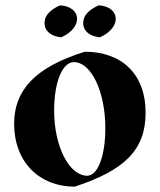

<svg xmlns="http://www.w3.org/2000/svg" viewBox="-20 -687 601 720"><path d="M309 -28C241 -26 183 -135 183 -273C183 -377 213 -454 257 -454C322 -454 375 -344 375 -206C375 -107 349 -31 309 -28ZM526 -264C526 -412 434 -493 298 -493C111 -435 33 -348 33 -223C33 -79 128 13 260 13C446 -48 526 -124 526 -264ZM209 -547C249 -564 269 -592 269 -616C269 -646 242 -665 205 -667C167 -650 147 -628 147 -601C147 -569 173 -551 209 -547ZM354 -547C394 -564 414 -592 414 -616C414 -646 387 -665 350 -667C312 -650 292 -628 292 -601C292 -569 318 -551 354 -547Z"/></svg>

Font: Mazius Display
Style: Bold
Weight: 700
Designer: Alberto Casagrande & Collletttivo
Foundry: Collletttivo
Version: Version 2.000;Glyphs 3.2 (3221)